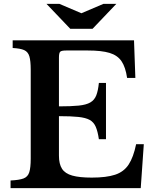

<svg xmlns="http://www.w3.org/2000/svg" viewBox="-20 -980 804 1000"><path d="M287 -680V-426Q351 -426 390 -430Q429 -434 450.5 -446.5Q472 -459 481.5 -483.5Q491 -508 495 -548H532V-255H495Q489 -296 478.5 -320Q468 -344 447 -355.5Q426 -367 388 -371Q350 -375 287 -375V-169Q287 -126 303 -101Q319 -76 356.5 -65.5Q394 -55 458 -55Q534 -55 579.5 -70Q625 -85 650 -123Q675 -161 689 -229H729L713 0H35V-40Q80 -42 102.5 -50.5Q125 -59 132.5 -83Q140 -107 140 -154V-616Q140 -663 133 -686.5Q126 -710 106 -719Q86 -728 46 -730V-770H678L685 -574H642Q634 -630 613 -661Q592 -692 550.5 -704.5Q509 -717 438 -717H325Q300 -717 293.5 -710.5Q287 -704 287 -680ZM462 -830H346L222 -960H289L404 -911L519 -960H586Z"/></svg>

Font: Libre Baskerville
Style: Bold
Weight: 700
Designer: Pablo Impallari, Rodrigo Fuenzalida
Foundry: Pablo Impallari, Rodrigo Fuenzalida
Version: Version 1.051; ttfautohint (v1.8.4.7-5d5b)